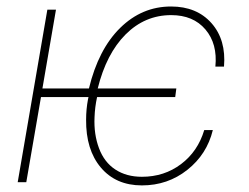

<svg xmlns="http://www.w3.org/2000/svg" viewBox="-20 -558 764 588"><path d="M109.9 -287.1H252.4Q281.2 -406.7 347.9 -472.4Q414.6 -538.1 503.9 -538.1Q582.5 -538.1 627.7 -487.1Q672.9 -436 666 -354H639.6Q646.5 -423.8 609.1 -467.8Q571.8 -511.7 504.4 -511.7Q423.8 -511.7 364.7 -452.6Q305.7 -393.6 279.3 -287.1H520L516.6 -260.7H277.3Q270.5 -229.5 269.5 -198.7Q267.1 -147 283.2 -104Q299.3 -61 333.3 -38.8Q367.2 -16.6 414.6 -16.6Q482.9 -16.6 534.4 -55.4Q585.9 -94.2 605.5 -159.7H631.8Q613.8 -85.4 553.7 -37.8Q493.7 9.8 414.6 9.8Q335 9.8 288.8 -44.9Q242.7 -99.6 243.7 -191.9Q243.7 -223.1 249.5 -253.9L251 -260.7H105.5L60.5 0H34.2L125 -528.3H151.4Z"/></svg>

Font: Roboto Thin
Style: Italic
Weight: 250
Italic angle: -12°
Designer: Google
Version: Version 2.134; 2016